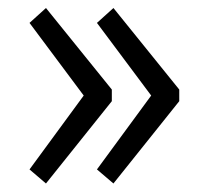

<svg xmlns="http://www.w3.org/2000/svg" viewBox="-20 -500 496 467"><path d="M51.8 -87.9 183.6 -267.6 51.8 -444.3 91.8 -480.5 252 -282.2V-253.9L91.8 -53.7ZM215.8 -87.9 347.7 -267.6 215.8 -444.3 255.9 -480.5 416 -282.2V-253.9L255.9 -53.7Z"/></svg>

Font: Reddit Sans Chocolate
Style: Regular
Weight: 400
Designer: Stephen Hutchings
Foundry: Reddit
Version: Version 1.013